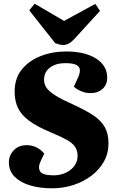

<svg xmlns="http://www.w3.org/2000/svg" viewBox="-20 -1003 634 1037"><path d="M566 -229Q566 -175 541.5 -131Q517 -87 474.5 -54.5Q432 -22 377 -4Q322 14 261 14Q194 14 141.5 -2Q89 -18 58.5 -49Q28 -80 28 -126Q28 -163 54 -191Q80 -219 125 -219Q153 -219 178.5 -206Q204 -193 219 -173L203 -140Q183 -101 196 -78.5Q209 -56 269 -56Q322 -56 360.5 -85.5Q399 -115 399 -162Q399 -190 385.5 -210Q372 -230 341 -247.5Q310 -265 257 -287Q182 -318 139 -349.5Q96 -381 77.5 -419Q59 -457 59 -508Q59 -580 98 -628Q137 -676 200.5 -700.5Q264 -725 338 -725Q438 -725 498.5 -687Q559 -649 559 -583Q559 -546 534 -523Q509 -500 468 -500Q443 -500 418 -510.5Q393 -521 379 -535L401 -583Q411 -604 411.5 -622Q412 -640 394.5 -651Q377 -662 332 -662Q283 -662 250.5 -638.5Q218 -615 218 -572Q218 -548 231.5 -528.5Q245 -509 279 -487.5Q313 -466 376 -438Q442 -408 484 -380Q526 -352 546 -316.5Q566 -281 566 -229ZM138 -947 167 -983 326 -890 495 -982 520 -944 382 -793Q352 -760 322 -760Q311 -760 300 -763Q289 -766 278 -770Z"/></svg>

Font: Literata 36pt ExtraBold
Style: Italic
Weight: 800
Italic angle: -2°
Designer: Latin by Veronika Burian and Jose Scaglione. Greek by Irene Vlachou. Cyrillic by Vera Evstafieva
Foundry: TypeTogether
Version: Version 3.002